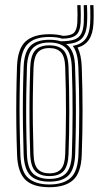

<svg xmlns="http://www.w3.org/2000/svg" viewBox="-20 -744 396 770"><path d="M178.2 6.8Q111.2 6.8 81.1 -23.8Q51 -54.2 48.5 -122.5Q46.2 -185.5 45.5 -243.9Q44.8 -302.2 45.5 -360Q46.2 -417.8 48.2 -478.2Q51.2 -549.8 83.1 -578.2Q115 -606.8 178.2 -606.8Q210 -606.8 232.8 -600.2Q263.8 -600.8 276.1 -612.1Q288.5 -623.5 290.2 -654.2Q291 -668 290.9 -687.1Q290.8 -706.2 290 -723.5H303.2Q304 -706 304 -687.1Q304 -668.2 303.5 -654Q301.5 -616.5 284.4 -602.9Q267.2 -589.2 229.5 -589Q208.5 -595.8 178.2 -595.8Q119.5 -595.8 91.8 -568.2Q64 -540.8 61.5 -475.5Q59.5 -421.8 58.8 -365.1Q58 -308.5 58.8 -248Q59.5 -187.5 61.8 -122Q64 -55.5 93.4 -29.9Q122.8 -4.2 178.2 -4.2Q233.5 -4.2 262.6 -29.9Q291.8 -55.5 294.5 -121.8Q297.8 -212 297.8 -296Q297.8 -380 294.2 -476.5Q293.2 -503.8 287.9 -524.6Q282.5 -545.5 271.8 -560Q306 -566 322.5 -587.2Q339 -608.5 341.5 -650Q342.2 -660.8 342.4 -674Q342.5 -687.2 342.2 -700.4Q342 -713.5 341.5 -723.5H354.8Q355.2 -713.8 355.5 -700.5Q355.8 -687.2 355.6 -673.8Q355.5 -660.2 354.8 -649.2Q352.5 -608.8 337.2 -585.5Q322 -562.2 291.2 -553.2Q305.8 -524.8 307.8 -477.2Q311.2 -383 311.1 -297.6Q311 -212.2 307.8 -121.8Q305 -50.5 273.1 -21.9Q241.2 6.8 178.2 6.8ZM178.2 -26.5Q222.5 -26.5 244.2 -48.6Q266 -70.8 268.2 -125Q270.8 -201 271.1 -290Q271.5 -379 268 -474.5Q266 -529.8 243.9 -551.6Q221.8 -573.5 178.2 -573.5Q133.8 -573.5 112 -551.4Q90.2 -529.2 88 -474.8Q86.2 -423.8 85.4 -367.1Q84.5 -310.5 85.1 -249.6Q85.8 -188.8 88 -125Q90 -69.2 112.6 -47.9Q135.2 -26.5 178.2 -26.5ZM178.2 -37.8Q142 -37.8 122.5 -56.6Q103 -75.5 101.2 -125.2Q99.2 -184.5 98.5 -242Q97.8 -299.5 98.5 -357.1Q99.2 -414.8 101.2 -474Q103 -521.8 121.2 -542Q139.5 -562.2 178.2 -562.2Q214.5 -562.2 233.8 -543.4Q253 -524.5 254.8 -474.5Q257.8 -387 257.9 -298.4Q258 -209.8 254.8 -125.8Q253 -77.2 234.5 -57.5Q216 -37.8 178.2 -37.8ZM178.2 -48.8Q210.5 -48.8 225.4 -66.9Q240.2 -85 241.5 -126.2Q244.2 -205.5 244.6 -291.6Q245 -377.8 241.5 -474Q240.2 -517.2 224.4 -534.2Q208.5 -551.2 178.2 -551.2Q145.5 -551.2 130.8 -532.9Q116 -514.5 114.5 -473.5Q112.5 -415.5 111.8 -359.8Q111 -304 111.8 -246.6Q112.5 -189.2 114.5 -125.8Q115.8 -82.2 131.9 -65.5Q148 -48.8 178.2 -48.8ZM178.2 -15.5Q125.5 -15.5 101.2 -40.8Q77 -66 74.8 -125Q73 -178.8 72.1 -237Q71.2 -295.2 71.9 -355.5Q72.5 -415.8 74.8 -475.2Q77 -535.2 101.9 -559.9Q126.8 -584.5 178.2 -584.5Q204.2 -584.5 223.2 -578.5Q257.2 -578.5 276.9 -585Q296.5 -591.5 305.5 -608Q314.5 -624.5 316 -654Q316.5 -668.8 316.5 -687.6Q316.5 -706.5 315.8 -723.5H329Q329.8 -704.5 329.9 -685.1Q330 -665.8 329 -650.8Q326.5 -607 306.5 -588Q286.5 -569 245.2 -567.5Q261.8 -555.8 270.9 -533.8Q280 -511.8 281 -477.5Q283.2 -416.8 284 -358.4Q284.8 -300 284.1 -242.1Q283.5 -184.2 281.5 -124.8Q279.2 -64.8 254.4 -40.1Q229.5 -15.5 178.2 -15.5Z"/></svg>

Font: Big Shoulders Inline Display Thin
Style: Regular
Weight: 400
Version: Version 2.002